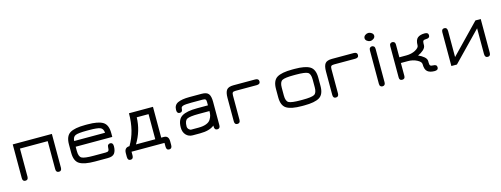

<svg xmlns="http://www.w3.org/2000/svg" viewBox="-18 -1417 5966 2286"><g transform="rotate(-15 2965.5 -273.5)"><path d="M81.1 -450.2H563.5V-34.2Q563.5 6.8 529.3 6.8Q493.2 6.8 493.2 -34.2V-379.9H151.4V-34.2Q151.4 6.8 116.2 6.8Q81.1 6.8 81.1 -34.2Z M1249 -276.4V-229.5H797.9V-176.8Q797.9 -106.4 831.5 -88.4Q865.2 -70.3 974.6 -70.3H1125Q1151.4 -70.3 1160.2 -81.1Q1168.9 -91.8 1168.9 -121.1Q1168.9 -143.6 1179.7 -153.3Q1190.4 -163.1 1204.1 -163.1Q1239.3 -163.1 1239.3 -118.2Q1239.3 -64.5 1217.3 -32.2Q1195.3 0 1131.8 0H974.6Q842.8 0 785.2 -35.6Q727.5 -71.3 727.5 -173.8V-276.4Q727.5 -378.9 785.2 -414.6Q842.8 -450.2 974.6 -450.2H1002.9Q1133.8 -450.2 1191.4 -414.6Q1249 -378.9 1249 -276.4ZM1002.9 -379.9H974.6Q869.1 -379.9 835 -365.2Q800.8 -350.6 797.9 -299.8H1178.7Q1174.8 -351.6 1139.6 -365.7Q1104.5 -379.9 1002.9 -379.9Z M1424.8 45.9Q1424.8 89.8 1389.6 89.8Q1354.5 89.8 1354.5 45.9V0Q1354.5 -70.3 1418 -70.3Q1513.7 -228.5 1513.7 -450.2H1809.6V-70.3H1841.8Q1901.4 -70.3 1901.4 0V45.9Q1901.4 89.8 1866.2 89.8Q1831.1 89.8 1831.1 45.9V0H1424.8ZM1590.8 -379.9Q1585.9 -212.9 1498 -70.3H1736.3V-379.9Z M2312.5 -297.9H2446.3V-338.9Q2446.3 -363.3 2437.5 -371.6Q2428.7 -379.9 2402.3 -379.9H2264.6Q2188.5 -379.9 2162.1 -371.6Q2135.7 -363.3 2135.7 -341.8Q2135.7 -297.9 2099.6 -297.9Q2065.4 -297.9 2065.4 -341.8Q2065.4 -403.3 2114.7 -426.8Q2164.1 -450.2 2257.8 -450.2H2409.2Q2471.7 -450.2 2494.1 -420.9Q2516.6 -391.6 2516.6 -323.2V-34.2Q2516.6 6.8 2481.4 6.8Q2446.3 6.8 2446.3 -37.1V-48.8Q2387.7 0 2270.5 0H2179.7Q2129.9 0 2097.7 -34.2Q2065.4 -68.4 2065.4 -126Q2065.4 -225.6 2124.5 -261.7Q2183.6 -297.9 2312.5 -297.9ZM2446.3 -227.5H2312.5Q2203.1 -227.5 2169.4 -209.5Q2135.7 -191.4 2135.7 -121.1Q2135.7 -100.6 2150.4 -85.4Q2165 -70.3 2179.7 -70.3H2270.5Q2327.1 -70.3 2365.2 -85Q2403.3 -99.6 2419.4 -126Q2435.5 -152.3 2440.9 -174.8Q2446.3 -197.3 2446.3 -227.5Z M2808.6 -379.9Q2782.2 -379.9 2773.4 -370.6Q2764.6 -361.3 2764.6 -334V-34.2Q2764.6 6.8 2728.5 6.8Q2694.3 6.8 2694.3 -34.2V-323.2Q2694.3 -391.6 2716.8 -420.9Q2739.3 -450.2 2801.8 -450.2H3069.3Q3113.3 -450.2 3113.3 -415Q3113.3 -379.9 3069.3 -379.9Z M3554.7 0H3526.4Q3394.5 0 3336.9 -35.6Q3279.3 -71.3 3279.3 -173.8V-276.4Q3279.3 -378.9 3336.9 -414.6Q3394.5 -450.2 3526.4 -450.2H3554.7Q3685.5 -450.2 3743.2 -414.6Q3800.8 -378.9 3800.8 -276.4V-173.8Q3800.8 -71.3 3743.2 -35.6Q3685.5 0 3554.7 0ZM3526.4 -70.3H3554.7Q3663.1 -70.3 3696.8 -88.4Q3730.5 -106.4 3730.5 -176.8V-273.4Q3730.5 -343.8 3696.8 -361.8Q3663.1 -379.9 3554.7 -379.9H3526.4Q3417 -379.9 3383.3 -361.8Q3349.6 -343.8 3349.6 -273.4V-176.8Q3349.6 -106.4 3383.3 -88.4Q3417 -70.3 3526.4 -70.3Z M4022.5 -379.9Q3996.1 -379.9 3987.3 -370.6Q3978.5 -361.3 3978.5 -334V-34.2Q3978.5 6.8 3942.4 6.8Q3908.2 6.8 3908.2 -34.2V-323.2Q3908.2 -391.6 3930.7 -420.9Q3953.1 -450.2 4015.6 -450.2H4283.2Q4327.1 -450.2 4327.1 -415Q4327.1 -379.9 4283.2 -379.9Z M4478.5 -429.7Q4478.5 -452.1 4489.3 -461.9Q4500 -471.7 4513.7 -471.7Q4527.3 -471.7 4538.1 -461.9Q4548.8 -452.1 4548.8 -429.7V-19.5Q4548.8 21.5 4512.7 21.5Q4499 21.5 4488.8 12.2Q4478.5 2.9 4478.5 -19.5ZM4513.7 -636.7Q4533.2 -636.7 4553.2 -622.6Q4573.2 -608.4 4573.2 -586.9Q4573.2 -565.4 4553.2 -551.3Q4533.2 -537.1 4513.7 -537.1Q4494.1 -537.1 4474.1 -551.3Q4454.1 -565.4 4454.1 -586.9Q4454.1 -608.4 4473.1 -622.6Q4492.2 -636.7 4513.7 -636.7Z M4882.8 -190.4H4795.9V-31.2Q4795.9 6.8 4759.8 6.8Q4725.6 6.8 4725.6 -31.2V-418Q4725.6 -438.5 4736.3 -447.8Q4747.1 -457 4760.7 -457Q4774.4 -457 4785.2 -447.8Q4795.9 -438.5 4795.9 -418V-260.7H4882.8Q4946.3 -260.7 4994.1 -286.6Q5042 -312.5 5042 -340.8Q5042 -408.2 5072.3 -433.1Q5102.5 -458 5160.2 -458Q5205.1 -458 5205.1 -422.9Q5205.1 -387.7 5160.2 -387.7Q5133.8 -387.7 5125 -378.4Q5116.2 -369.1 5116.2 -342.8V-325.2Q5116.2 -293.9 5085.9 -267.1Q5055.7 -240.2 5016.6 -223.6Q5056.6 -207 5086.4 -181.6Q5116.2 -156.2 5116.2 -126V-108.4Q5116.2 -82 5125 -72.8Q5133.8 -63.5 5160.2 -63.5Q5205.1 -63.5 5205.1 -28.3Q5205.1 6.8 5160.2 6.8Q5102.5 6.8 5072.3 -18.1Q5042 -43 5042 -110.4Q5042 -139.6 4992.7 -165Q4943.4 -190.4 4882.8 -190.4Z M5849.6 -450.2V-35.2Q5849.6 6.8 5815.4 6.8Q5779.3 6.8 5779.3 -38.1V-354.5L5435.5 0H5367.2V-415Q5367.2 -457 5401.4 -457Q5437.5 -457 5437.5 -412.1V-91.8L5784.2 -450.2Z"/></g></svg>

Font: Jura
Style: DemiBold
Weight: 600
Version: Version 2.4